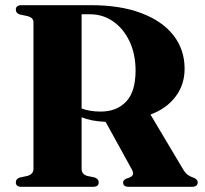

<svg xmlns="http://www.w3.org/2000/svg" viewBox="-20 -720 789 740"><path d="M691.5 -455Q691.5 -394 656.8 -347.8Q622 -301.5 560 -278.5L685 -68.5Q693.5 -54 702.5 -47Q711.5 -40 725 -35.5Q742 -29.5 742 -17Q742 0 719.5 0H476Q454.5 0 454.5 -17Q454.5 -25 465.5 -31L478.5 -35.5Q490 -40.5 492.5 -47.5Q495 -54.5 487 -69L387 -250.5Q358.5 -251.5 335.8 -256Q313 -260.5 294.5 -268V-69.5Q294.5 -48.5 316 -42L345 -36Q360.5 -30 360.5 -17Q360.5 0 338.5 0H63Q41 0 41 -17Q41 -31 57 -36L85.5 -42Q109 -48.5 109 -69.5V-634.5Q109 -652 85.5 -658L57 -664Q41 -669 41 -683Q41 -700 63 -700H330.5Q444.5 -700 525.2 -669.2Q606 -638.5 648.8 -583.5Q691.5 -528.5 691.5 -455ZM294.5 -665V-302Q325 -290 368 -290Q430 -290 466.2 -328.5Q502.5 -367 502.5 -448Q502.5 -511 479.5 -560Q456.5 -609 416.8 -637Q377 -665 327 -665Z"/></svg>

Font: Fraunces 72pt S000
Style: Bold
Weight: 700
Version: Version 1.000; ttfautohint (v1.8.3)